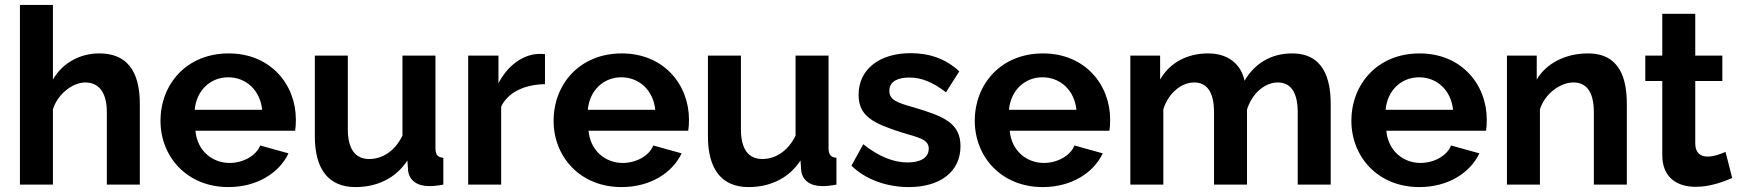

<svg xmlns="http://www.w3.org/2000/svg" viewBox="-20 -750 7066 780"><path d="M548 0V-327C548 -430 518 -533 383 -533C304 -533 234 -494 195 -427V-730H61V0H195V-306C215 -370 277 -415 326 -415C381 -415 414 -376 414 -294V0Z M908 10C1024 10 1114 -47 1152 -127L1037 -159C1020 -116 966 -88 913 -88C843 -88 781 -137 774 -219H1179C1181 -230 1182 -247 1182 -264C1182 -406 1080 -533 909 -533C738 -533 632 -408 632 -259C632 -114 739 10 908 10ZM771 -304C778 -383 835 -436 907 -436C980 -436 1037 -383 1045 -304Z M1259 -196C1259 -61 1316 10 1424 10C1512 10 1588 -26 1635 -98L1638 -56C1643 -17 1675 6 1723 6C1738 6 1754 5 1781 0V-109C1758 -111 1749 -121 1749 -150V-524H1615V-199C1584 -135 1532 -104 1480 -104C1423 -104 1393 -145 1393 -225V-524H1259Z M2194 -408V-530C2188 -531 2181 -531 2167 -531C2103 -528 2042 -483 2005 -412V-524H1882V0H2016V-317C2044 -376 2113 -407 2194 -408Z M2505 10C2621 10 2711 -47 2749 -127L2634 -159C2617 -116 2563 -88 2510 -88C2440 -88 2378 -137 2371 -219H2776C2778 -230 2779 -247 2779 -264C2779 -406 2677 -533 2506 -533C2335 -533 2229 -408 2229 -259C2229 -114 2336 10 2505 10ZM2368 -304C2375 -383 2432 -436 2504 -436C2577 -436 2634 -383 2642 -304Z M2856 -196C2856 -61 2913 10 3021 10C3109 10 3185 -26 3232 -98L3235 -56C3240 -17 3272 6 3320 6C3335 6 3351 5 3378 0V-109C3355 -111 3346 -121 3346 -150V-524H3212V-199C3181 -135 3129 -104 3077 -104C3020 -104 2990 -145 2990 -225V-524H2856Z M3672 10C3799 10 3882 -52 3882 -156C3882 -251 3813 -278 3688 -315C3624 -333 3593 -344 3593 -381C3593 -422 3632 -435 3674 -435C3724 -435 3770 -416 3823 -375L3877 -460C3822 -512 3754 -534 3680 -534C3552 -534 3468 -468 3468 -365C3468 -278 3527 -249 3643 -212C3713 -191 3753 -184 3753 -146C3753 -109 3719 -90 3667 -90C3610 -90 3550 -114 3487 -164L3439 -77C3497 -20 3583 10 3672 10Z M4216 10C4332 10 4422 -47 4460 -127L4345 -159C4328 -116 4274 -88 4221 -88C4151 -88 4089 -137 4082 -219H4487C4489 -230 4490 -247 4490 -264C4490 -406 4388 -533 4217 -533C4046 -533 3940 -408 3940 -259C3940 -114 4047 10 4216 10ZM4079 -304C4086 -383 4143 -436 4215 -436C4288 -436 4345 -383 4353 -304Z M5386 0V-327C5386 -428 5358 -533 5229 -533C5146 -533 5078 -494 5036 -422C5023 -484 4975 -533 4888 -533C4802 -533 4732 -495 4693 -427V-524H4572V0H4706V-306C4726 -371 4779 -415 4831 -415C4882 -415 4912 -378 4912 -294V0H5046V-305C5066 -370 5118 -415 5171 -415C5222 -415 5252 -377 5252 -294V0Z M5746 10C5862 10 5952 -47 5990 -127L5875 -159C5858 -116 5804 -88 5751 -88C5681 -88 5619 -137 5612 -219H6017C6019 -230 6020 -247 6020 -264C6020 -406 5918 -533 5747 -533C5576 -533 5470 -408 5470 -259C5470 -114 5577 10 5746 10ZM5609 -304C5616 -383 5673 -436 5745 -436C5818 -436 5875 -383 5883 -304Z M6589 0V-327C6589 -429 6562 -533 6431 -533C6340 -533 6262 -493 6223 -427V-524H6102V0H6236V-306C6256 -369 6318 -415 6372 -415C6424 -415 6455 -378 6455 -294V0Z M7017 -27 6990 -133C6974 -126 6945 -114 6917 -114C6889 -114 6868 -128 6867 -165V-421H6977V-524H6867V-694H6733V-524H6664V-421H6733V-120C6733 -27 6795 9 6869 9C6926 9 6981 -11 7017 -27Z"/></svg>

Font: FIGSv2-sans-serif
Style: Bold
Weight: 700
Designer: Matt McInerney, Pablo Impallari, Rodrigo Fuenzalida,Mirko Velimirovic
Foundry: Matt McInerney, Pablo Impallari, Rodrigo Fuenzalida
Version: Version 4.021;hotconv 1.0.109;makeotfexe 2.5.65596